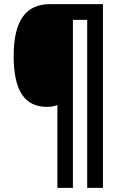

<svg xmlns="http://www.w3.org/2000/svg" viewBox="-20 -780 584 927"><path d="M477 127V-760H222C106 -760 46 -683 46 -509C46 -339 101 -264 207 -264C226 -264 242 -267 257 -273V127H332V-684H401V127Z"/></svg>

Font: Noto Sans Lao UI Cond
Style: Bold
Weight: 700
Width: 3
Designer: Monotype Design Team
Foundry: Monotype Imaging Inc.
Version: Version 2.000